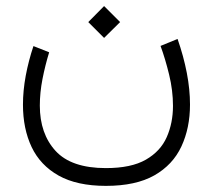

<svg xmlns="http://www.w3.org/2000/svg" viewBox="-20 -397 702 633"><path d="M323.2 -377 376 -324.2 323.2 -272 271 -324.2ZM329.1 157.2Q412.6 157.2 460.9 129.4Q509.3 101.6 529.8 54.9Q550.3 8.3 550.3 -47.9Q550.3 -98.6 537.6 -150.9Q524.9 -203.1 509.3 -245.6L565.4 -268.6Q585.4 -211.4 595.9 -156.7Q606.4 -102.1 606.4 -52.2Q606.4 24.9 578.1 85.7Q549.8 146.5 488.8 181.2Q427.7 215.8 329.1 215.8Q233.9 215.8 173.3 181.9Q112.8 147.9 84.2 87.6Q55.7 27.3 55.7 -51.8Q55.7 -98.1 64.9 -147.7Q74.2 -197.3 90.3 -245.1L142.1 -224.6Q128.9 -181.6 120.1 -136.7Q111.3 -91.8 111.3 -48.8Q111.3 43.9 163.3 100.6Q215.3 157.2 329.1 157.2Z"/></svg>

Font: Vazirmatn FD ExtraLight
Style: Regular
Weight: 200
Designer: Saber Rastikerdar
Foundry: Saber Rastikerdar
Version: Version 33.003